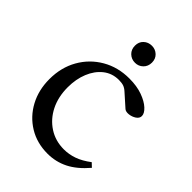

<svg xmlns="http://www.w3.org/2000/svg" viewBox="-212 -822 933 933"><g transform="rotate(45 255.0 -355.0)"><path d="M286 10Q213 10 156.5 -24.5Q100 -59 68 -118.5Q36 -178 36 -253Q36 -333 71.5 -395.5Q107 -458 169 -494Q231 -530 309 -530Q361 -530 399.5 -516Q438 -502 459.5 -482Q481 -462 481 -444Q481 -428 465 -417.5Q449 -407 430 -405Q411 -403 401 -411L337 -468Q324 -480 311 -484.5Q298 -489 278 -489Q232 -489 198 -462Q164 -435 145.5 -389.5Q127 -344 127 -288Q127 -222 152.5 -171Q178 -120 223.5 -90.5Q269 -61 327 -61Q362 -61 396 -73Q430 -85 467 -113L487 -94Q440 -39 391 -14.5Q342 10 286 10ZM274 -603Q249 -603 232 -619.5Q215 -636 215 -662Q215 -688 232 -704Q249 -720 274 -720Q298 -720 315 -704Q332 -688 332 -662Q332 -636 315 -619.5Q298 -603 274 -603Z"/></g></svg>

Font: Hedvig Letters Serif 24pt 24pt
Style: Regular
Weight: 400
Version: Version 1.000